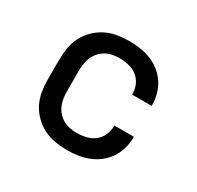

<svg xmlns="http://www.w3.org/2000/svg" viewBox="-121 -669 842 819"><g transform="rotate(30 300.0 -260.0)"><path d="M297 8Q268 8 238.5 3Q209 -2 183 -15Q157 -28 135.5 -49Q114 -70 100.5 -96Q87 -122 82 -151.5Q77 -181 77 -210V-310Q77 -339 82 -368.5Q87 -398 100.5 -424Q114 -450 135.5 -471Q157 -492 183 -505Q209 -518 238.5 -523Q268 -528 297 -528Q324 -528 351 -524Q378 -520 403.5 -510Q429 -500 450.5 -483Q472 -466 487 -443.5Q502 -421 509.5 -394.5Q517 -368 517 -341V-336H421V-339Q421 -362 411.5 -383.5Q402 -405 384 -419Q366 -433 343 -438.5Q320 -444 297 -444Q280 -444 262.5 -440.5Q245 -437 230 -428.5Q215 -420 203.5 -407Q192 -394 185 -378Q178 -362 175.5 -344.5Q173 -327 173 -310V-210Q173 -193 175.5 -175.5Q178 -158 185 -142Q192 -126 203.5 -113Q215 -100 230 -91.5Q245 -83 262.5 -79.5Q280 -76 297 -76Q320 -76 343 -81.5Q366 -87 384 -101Q402 -115 411.5 -136.5Q421 -158 421 -181V-184H517V-179Q517 -152 509.5 -125.5Q502 -99 487 -76.5Q472 -54 450.5 -37Q429 -20 403.5 -10Q378 0 351 4Q324 8 297 8Z"/></g></svg>

Font: Iosevka Medium Extended
Style: Regular
Weight: 500
Width: 7
Monospace: yes
Designer: Belleve Invis
Foundry: Belleve Invis
Version: Version 32.5.0; ttfautohint (v1.8.4)